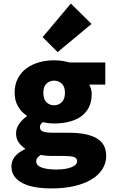

<svg xmlns="http://www.w3.org/2000/svg" viewBox="-20 -850 640 1076"><path d="M269 206Q222 206 181.5 199.5Q141 193 110 178Q79 163 61.5 139.5Q44 116 44 82Q44 22 120 -14V-18Q99 -32 84.5 -52Q70 -72 70 -104Q70 -130 87 -155Q104 -180 130 -198V-202Q101 -220 81.5 -253Q62 -286 62 -330Q62 -376 80 -410.5Q98 -445 129 -467.5Q160 -490 199.5 -501Q239 -512 283 -512Q330 -512 368 -500H570V-376H480Q485 -367 489.5 -353Q494 -339 494 -324Q494 -280 478 -248.5Q462 -217 433.5 -197Q405 -177 366.5 -167.5Q328 -158 283 -158Q254 -158 220 -165Q211 -158 207.5 -152.5Q204 -147 204 -136Q204 -119 222 -112.5Q240 -106 282 -106H367Q467 -106 521 -75.5Q575 -45 575 24Q575 65 553.5 98.5Q532 132 492 156Q452 180 395.5 193Q339 206 269 206ZM283 -260Q308 -260 326 -277Q344 -294 344 -330Q344 -365 326 -381.5Q308 -398 283 -398Q258 -398 240.5 -381.5Q223 -365 223 -330Q223 -294 240.5 -277Q258 -260 283 -260ZM296 100Q347 100 379.5 87.5Q412 75 412 54Q412 34 392 29Q372 24 334 24H284Q255 24 238 22.5Q221 21 208 18Q195 27 189 35Q183 43 183 54Q183 78 214 89Q245 100 296 100ZM303 -558 219 -642 377 -830 493 -716Z"/></svg>

Font: Source Code Pro Black
Style: Regular
Weight: 900
Monospace: yes
Designer: Paul D. Hunt, Teo Tuominen
Foundry: Adobe Systems Incorporated
Version: Version 2.030;PS 1.000;hotconv 16.6.51;makeotf.lib2.5.65220